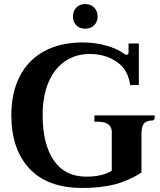

<svg xmlns="http://www.w3.org/2000/svg" viewBox="-20 -920 792 950"><path d="M341 -838Q341 -865 357.5 -882.5Q374 -900 402 -900Q429 -900 446 -882.5Q463 -865 463 -838Q463 -812 446 -795Q429 -778 402 -778Q374 -778 357.5 -795Q341 -812 341 -838ZM36 -350Q36 -460 77 -541Q118 -622 197.5 -666Q277 -710 391 -710Q451 -710 507 -694Q563 -678 597 -652Q602 -649 606 -649Q616 -649 616 -660V-705H667V-499H624Q614 -576 557 -614.5Q500 -653 425 -653Q354 -653 301 -616.5Q248 -580 219.5 -511.5Q191 -443 191 -350Q191 -207 246 -126.5Q301 -46 407 -46Q486 -46 533 -75V-268Q533 -318 460 -318H447V-349H745V-331L737 -324Q705 -324 692.5 -309Q680 -294 680 -255V-66Q613 -24 545 -7Q477 10 387 10Q215 10 125.5 -86Q36 -182 36 -350Z"/></svg>

Font: Taviraj SemiBold
Style: Regular
Weight: 600
Designer: Katatrad Team
Foundry: CadsonDemak
Version: Version 1.001